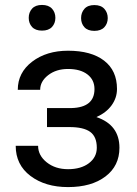

<svg xmlns="http://www.w3.org/2000/svg" viewBox="-20 -741 548 770"><path d="M358.9 -383.8Q358.9 -310.1 266.6 -307.6H168.5V-231.4H258.8Q314.9 -231.4 341.6 -212.2Q368.2 -192.9 368.2 -148.4Q368.2 -110.4 336.4 -86.4Q304.7 -62.5 252.9 -62.5Q201.7 -62.5 167.2 -90.1Q132.8 -117.7 132.8 -156.2H43Q43 -80.1 102.3 -35.4Q161.6 9.3 252.9 9.3Q346.7 9.3 402.8 -33.2Q459 -75.7 459 -148.4Q459 -240.2 366.7 -271.5Q406.2 -289.1 427.7 -318.8Q449.2 -348.6 449.2 -384.3Q449.2 -458 397.5 -497.8Q345.7 -537.6 252.9 -537.6Q166.5 -537.6 108.9 -493.7Q51.3 -449.7 51.3 -380.9H141.1Q141.1 -414.6 173.1 -439.5Q205.1 -464.4 252.9 -464.4Q302.2 -464.4 330.6 -442.6Q358.9 -420.9 358.9 -383.8ZM95.2 -669.4Q95.2 -647.5 108.6 -632.8Q122.1 -618.2 148.4 -618.2Q174.8 -618.2 188.5 -632.8Q202.1 -647.5 202.1 -669.4Q202.1 -691.4 188.5 -706.3Q174.8 -721.2 148.4 -721.2Q122.1 -721.2 108.6 -706.3Q95.2 -691.4 95.2 -669.4ZM305.2 -668.5Q305.2 -646.5 318.6 -631.8Q332 -617.2 358.4 -617.2Q384.8 -617.2 398.4 -631.8Q412.1 -646.5 412.1 -668.5Q412.1 -690.4 398.4 -705.6Q384.8 -720.7 358.4 -720.7Q332 -720.7 318.6 -705.6Q305.2 -690.4 305.2 -668.5Z"/></svg>

Font: FAU Chimera
Style: Regular
Weight: 400
Version: Version 1.002;hotconv 1.0.117;makeotfexe 2.5.65602